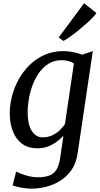

<svg xmlns="http://www.w3.org/2000/svg" viewBox="-20 -872 597 1142"><path d="M442 38Q434 97.5 405.8 138.2Q377.5 179 337.8 203.5Q298 228 254 239Q210 250 169.5 250Q147.5 250 124.8 246.8Q102 243.5 83.5 239.2Q65 235 55 231L76 148.5Q86.5 154 107 162Q127.5 170 153 176.2Q178.5 182.5 204.5 182.5Q245.5 182.5 273 172.2Q300.5 162 316 136.8Q331.5 111.5 338 66.5L357 -64.5Q340 -46 317.2 -29Q294.5 -12 265.8 -1Q237 10 203.5 10Q146.5 10 110 -17.8Q73.5 -45.5 55.8 -92.8Q38 -140 38 -199Q38 -248 51.5 -300Q65 -352 91.2 -399.8Q117.5 -447.5 156.2 -485.5Q195 -523.5 245.5 -545.8Q296 -568 358 -568Q388 -568 418 -561.5Q448 -555 468.5 -546.5L532 -568ZM419.5 -494Q405 -504.5 385.8 -509.2Q366.5 -514 346.5 -514Q304 -514 271.2 -494.5Q238.5 -475 214.5 -442Q190.5 -409 175 -368.8Q159.5 -328.5 152 -286Q144.5 -243.5 144.5 -205Q144.5 -170 150.2 -142.2Q156 -114.5 167.8 -95Q179.5 -75.5 196.2 -65.2Q213 -55 234 -55Q264.5 -55 290 -66.8Q315.5 -78.5 335 -97Q354.5 -115.5 366.5 -135ZM329 -649 480 -852.5 553.5 -794.5Q548 -785 531.8 -768Q515.5 -751 492.8 -730.8Q470 -710.5 445.2 -690.2Q420.5 -670 397.2 -653.5Q374 -637 357 -628.5Z"/></svg>

Font: Merriweather Light 18pt
Style: Italic
Weight: 400
Italic angle: -7.8°
Version: Version 2.101